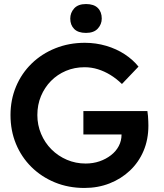

<svg xmlns="http://www.w3.org/2000/svg" viewBox="-20 -921 811 951"><path d="M32 -351Q32 -427 59.5 -492.5Q87 -558 137 -606.5Q187 -655 254.5 -682Q322 -709 400 -709Q455 -709 506 -694Q557 -679 598 -652Q639 -625 666 -591L584 -505Q556 -532 526.5 -550Q497 -568 465 -578Q433 -588 399 -588Q349 -588 306.5 -570Q264 -552 232.5 -520Q201 -488 183 -445Q165 -402 165 -351Q165 -302 183.5 -258Q202 -214 235 -181Q268 -148 311.5 -129.5Q355 -111 404 -111Q441 -111 473 -122Q505 -133 530 -152.5Q555 -172 568.5 -198Q582 -224 582 -254V-276L600 -255H393V-371H710Q712 -360 713 -346.5Q714 -333 714.5 -320.5Q715 -308 715 -299Q715 -230 691 -173.5Q667 -117 623.5 -76Q580 -35 522.5 -12.5Q465 10 398 10Q319 10 252 -17.5Q185 -45 135.5 -94Q86 -143 59 -208.5Q32 -274 32 -351ZM328 -829Q328 -858 347.5 -879.5Q367 -901 406 -901Q445 -901 464.5 -881.5Q484 -862 484 -829Q484 -801 464.5 -779.5Q445 -758 406 -758Q367 -758 347.5 -777.5Q328 -797 328 -829Z"/></svg>

Font: Our Lexend Medium
Style: Regular
Weight: 500
Designer: Bonnie Shaver-Troup, Thomas Jockin
Foundry: Lexend
Version: Version 1.007